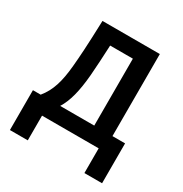

<svg xmlns="http://www.w3.org/2000/svg" viewBox="-159 -662 880 922"><g transform="rotate(30 281.5 -201.0)"><path d="M23 137H122V0H436V137H534V-84H464V-539H146C141 -389 137 -336 132 -281C124 -193 107 -134 66 -84H23ZM227 -285C231 -332 234 -392 237 -455H363V-84H174C203 -130 219 -193 227 -285Z"/></g></svg>

Font: Noto Sans Mono SemiCondensed Medium
Style: Regular
Weight: 500
Width: 4
Designer: Monotype Design Team
Foundry: Monotype Imaging Inc.
Version: Version 2.014